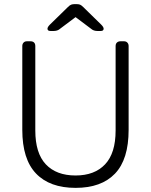

<svg xmlns="http://www.w3.org/2000/svg" viewBox="-20 -900 731 930"><path d="M346 10Q221 10 154.5 -59.5Q88 -129 88 -271V-677Q88 -687 94 -693.5Q100 -700 110 -700H128Q139 -700 145 -694Q151 -688 151 -677V-268Q151 -158 202 -104Q253 -50 346 -50Q438 -50 489 -104Q540 -158 540 -268V-677Q540 -688 546.5 -694Q553 -700 563 -700H581Q591 -700 597 -693.5Q603 -687 603 -677V-271Q603 -128 537 -59Q471 10 346 10ZM224 -750Q210 -750 210 -761Q210 -769 222 -781L309 -866Q318 -875 325 -877.5Q332 -880 341 -880H351Q361 -880 367.5 -877.5Q374 -875 383 -866L470 -781Q482 -769 482 -761Q482 -750 468 -750H451Q444 -750 437 -752Q430 -754 426 -757L346 -817L266 -757Q262 -754 255 -752Q248 -750 241 -750Z"/></svg>

Font: Rubik AZ
Style: Regular
Weight: 300
Designer: Hubert and Fischer
Foundry: Hubert & Fischer
Version: Version 2.000